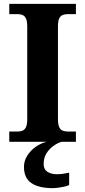

<svg xmlns="http://www.w3.org/2000/svg" viewBox="-20 -734 441 994"><path d="M28 0V-53H70Q84.6 -53 96.3 -57.5Q108 -62 114.5 -76Q121 -90 121 -118V-596Q121 -624.9 114.3 -638.4Q107.6 -652 96.3 -656.5Q85 -661 70 -661H28V-714H373V-661H331Q317.1 -661 305 -656.5Q293 -652 286.5 -638.5Q280 -624.9 280 -596V-118Q280 -90 286.5 -76Q293 -62 305 -57.5Q317.1 -53 331 -53H373V0ZM253 240Q180 240 142 213.5Q104 187 104 130Q104 99 121 72Q138 45 165 26Q192 7 222 0H299Q278 6 256.5 21.5Q235 37 220.5 60Q206 83 206 115Q206 142.8 225.5 155.4Q245 168 275 168Q289 168 304.5 166Q320 164 338 160V224Q328 229 312 232.5Q296 236 280 238Q264 240 253 240Z"/></svg>

Font: Noto Serif Kannada
Style: Regular
Weight: 400
Designer: Universal Thirst, Indian Type Foundry and the Monotype Design Team
Foundry: Monotype Imaging Inc.
Version: Version 2.003